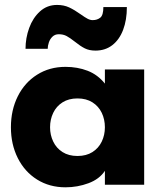

<svg xmlns="http://www.w3.org/2000/svg" viewBox="-20 -760 677 790"><path d="M24.9 -236.3Q24.9 -307.1 53.2 -363.8Q81.5 -420.4 132.6 -452.6Q183.6 -484.9 249.5 -484.9Q298.8 -484.9 340.6 -468.8Q382.3 -452.6 411.6 -416V-474.1H573.2V0H411.6V-57.1Q389.2 -22.9 344 -6.1Q298.8 10.7 249.5 10.7Q183.6 10.7 132.6 -21.2Q81.5 -53.2 53.2 -109.6Q24.9 -166 24.9 -236.3ZM298.8 -118.2Q335 -118.2 360.4 -134.3Q385.7 -150.4 398.7 -177.5Q411.6 -204.6 411.6 -236.3Q411.6 -268.6 398.7 -295.7Q385.7 -322.8 360.4 -338.9Q335 -355 298.8 -355Q262.7 -355 237.3 -338.9Q211.9 -322.8 199 -295.7Q186 -268.6 186 -236.3Q186 -204.6 199 -177.5Q211.9 -150.4 237.3 -134.3Q262.7 -118.2 298.8 -118.2ZM288.1 -588.4Q267.6 -604.5 253.9 -611.8Q240.2 -619.1 221.7 -619.1Q206.1 -619.1 195.8 -609.1Q185.5 -599.1 180.9 -585Q176.3 -570.8 176.3 -559.1H85Q85 -603.5 100.1 -645Q115.2 -686.5 144.5 -713.1Q173.8 -739.7 214.8 -739.7Q242.7 -739.7 264.6 -729.5Q286.6 -719.2 312.5 -700.7Q329.6 -688.5 340.3 -682.9Q351.1 -677.2 361.3 -677.2Q379.9 -677.2 392.6 -687.3Q405.3 -697.3 405.3 -731H502Q502 -677.7 486.6 -637.2Q471.2 -596.7 442.1 -574.2Q413.1 -551.8 373 -551.8Q347.2 -551.8 328.9 -561Q310.5 -570.3 288.1 -588.4Z"/></svg>

Font: Glacial Indifference
Style: Bold
Weight: 700
Designer: Alfredo Marco Pradil
Foundry: Alfredo Marco Pradil
Version: Version 1.312